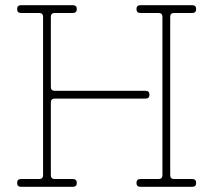

<svg xmlns="http://www.w3.org/2000/svg" viewBox="-20 -720 822 740"><path d="M606 -655Q606 -670 591 -670H521Q506 -670 506 -685Q506 -700 521 -700H721Q736 -700 736 -685Q736 -670 721 -670H651Q636 -670 636 -655V-45Q636 -30 651 -30H721Q736 -30 736 -15Q736 0 721 0H521Q506 0 506 -15Q506 -30 521 -30H591Q606 -30 606 -45ZM176 -45Q176 -30 191 -30H261Q276 -30 276 -15Q276 0 261 0H61Q46 0 46 -15Q46 -30 61 -30H131Q146 -30 146 -45V-655Q146 -670 131 -670H61Q46 -670 46 -685Q46 -700 61 -700H261Q276 -700 276 -685Q276 -670 261 -670H191Q176 -670 176 -655V-385Q176 -370 191 -370H541Q556 -370 556 -355Q556 -340 541 -340H191Q176 -340 176 -325Z"/></svg>

Font: Nixie One
Style: Regular
Weight: 400
Designer: Jovanny Lemonad
Foundry: Jovanny Lemonad
Version: Version 1.000 2011 initial release